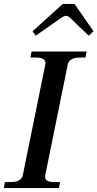

<svg xmlns="http://www.w3.org/2000/svg" viewBox="-35 -964 499 984"><path d="M132 -804 287 -944H347L444 -804L420 -781L327 -870Q314 -883 304 -883Q293 -883 275 -870L148 -781ZM-10 -31H19Q47 -31 62.5 -39.5Q78 -48 82 -67L197 -632Q198 -635 198 -640Q198 -669 150 -669H121L127 -700H409L403 -669H375Q319 -669 312 -632L197 -67Q196 -64 196 -58Q196 -44 208 -37.5Q220 -31 245 -31H273L267 0H-15Z"/></svg>

Font: Taviraj Medium
Style: Italic
Weight: 500
Italic angle: -12°
Designer: Katatrad Team
Foundry: CadsonDemak
Version: Version 1.001